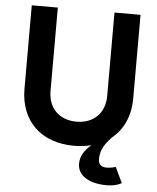

<svg xmlns="http://www.w3.org/2000/svg" viewBox="-60 -751 824 1006"><g transform="rotate(5 352.0 -247.5)"><path d="M350 14C382 14 413 10 441 3C406 33 385 65 385 105C385 171 452 205 538 205C568 205 595 200 617 187L578 105C564 110 548 113 528 113C502 113 487 98 487 73C487 38 497 1 546 -48C605 -96 638 -169 638 -261V-700H501V-261C501 -171 442 -113 352 -113C262 -113 203 -171 203 -261V-700H66V-261C66 -93 176 14 350 14Z"/></g></svg>

Font: HB Figtree Prototype
Style: Bold
Weight: 700
Designer: Alfredo Marco Pradil
Foundry: Hanken Design Co.®
Version: Version 1.002;Glyphs 3.2 (3228)